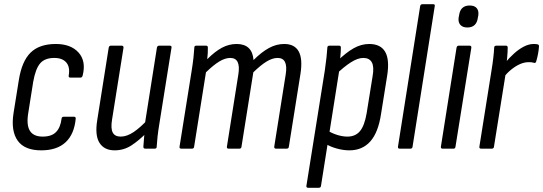

<svg xmlns="http://www.w3.org/2000/svg" viewBox="-20 -703 2569 908"><path d="M175 8Q96 8 63.5 -38Q31 -84 44 -168L69 -324Q83 -413 124.5 -454Q166 -495 244 -495Q315 -495 351.5 -454.5Q388 -414 371 -346Q368 -336 361 -336H313Q303 -336 305 -346Q312 -386 293.5 -407.5Q275 -429 237 -429Q192 -429 170 -403.5Q148 -378 137 -316L114 -171Q104 -113 121 -85Q138 -57 182 -57Q224 -57 245 -78.5Q266 -100 271 -141Q272 -151 281 -151H330Q339 -151 338 -141Q331 -68 290 -30Q249 8 175 8Z M522 8Q473 8 450.5 -27.5Q428 -63 440 -136L494 -477Q496 -487 504 -487H555Q565 -487 564 -477L510 -138Q503 -96 513 -76.5Q523 -57 551 -57Q580 -57 612 -78.5Q644 -100 682 -141L676 -78Q639 -40 602.5 -16Q566 8 522 8ZM667 0Q658 0 658 -9Q659 -29 661.5 -54.5Q664 -80 666 -98L665 -116L722 -477Q724 -487 732 -487H783Q793 -487 791 -477L734 -120Q728 -84 725 -56.5Q722 -29 721 -9Q721 0 712 0Z M837 0Q828 0 829 -9L886 -366Q892 -403 895 -431Q898 -459 899 -478Q899 -487 908 -487H955Q963 -487 963 -478Q963 -465 962.5 -451.5Q962 -438 960 -423Q997 -460 1030 -477.5Q1063 -495 1099 -495Q1173 -495 1179 -419Q1217 -457 1252 -476Q1287 -495 1324 -495Q1373 -495 1392.5 -460Q1412 -425 1401 -354L1346 -9Q1345 0 1336 0H1285Q1276 0 1277 -10L1331 -350Q1344 -429 1293 -429Q1269 -429 1241.5 -412.5Q1214 -396 1178 -361L1122 -9Q1121 0 1112 0H1061Q1052 0 1053 -9L1107 -350Q1120 -429 1069 -429Q1045 -429 1017.5 -412.5Q990 -396 954 -361L898 -9Q897 0 888 0Z M1632 8Q1604 8 1573 -0.5Q1542 -9 1520 -23L1529 -86Q1549 -73 1574.5 -65Q1600 -57 1623 -57Q1661 -57 1682.5 -83Q1704 -109 1714 -168L1742 -342Q1750 -387 1738.5 -408Q1727 -429 1698 -429Q1672 -429 1639 -408Q1606 -387 1567 -349L1575 -414Q1616 -454 1652 -474.5Q1688 -495 1726 -495Q1780 -495 1801.5 -458Q1823 -421 1811 -345L1782 -164Q1769 -77 1731.5 -34.5Q1694 8 1632 8ZM1437 185Q1428 185 1429 176L1516 -369Q1521 -404 1524 -431Q1527 -458 1528 -477Q1528 -487 1538 -487H1584Q1592 -487 1592 -478Q1592 -460 1589.5 -434Q1587 -408 1585 -395V-374L1498 176Q1497 185 1488 185Z M1870 0Q1861 0 1862 -9L1967 -674Q1969 -683 1977 -683H2029Q2038 -683 2036 -674L1931 -9Q1930 0 1921 0Z M2073 0Q2064 0 2065 -9L2139 -477Q2141 -487 2149 -487H2201Q2210 -487 2209 -477L2134 -9Q2133 0 2125 0ZM2190 -573Q2168 -573 2157 -585.5Q2146 -598 2149 -620L2151 -630Q2157 -677 2201 -677Q2224 -677 2234.5 -664.5Q2245 -652 2242 -630L2240 -620Q2234 -573 2190 -573Z M2255 0Q2246 0 2247 -9L2304 -367Q2310 -404 2313 -430.5Q2316 -457 2317 -477Q2317 -487 2327 -487H2373Q2381 -487 2381 -478Q2381 -458 2378.5 -431Q2376 -404 2373 -387V-365L2316 -9Q2315 0 2306 0ZM2361 -337 2369 -406Q2388 -429 2410.5 -449.5Q2433 -470 2457 -482.5Q2481 -495 2504 -495Q2511 -495 2515.5 -494.5Q2520 -494 2523 -493Q2529 -492 2529 -484Q2528 -467 2524.5 -448.5Q2521 -430 2516 -413Q2513 -403 2505 -406Q2499 -408 2493.5 -408.5Q2488 -409 2480 -409Q2460 -409 2439.5 -400Q2419 -391 2399 -375Q2379 -359 2361 -337Z"/></svg>

Font: Sofia Sans Condensed
Style: Italic
Weight: 400
Italic angle: -9°
Designer: Botio Nikoltchev, Ani Petrova
Foundry: lettersoup
Version: Version 4.101